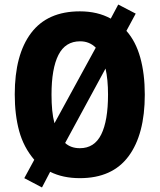

<svg xmlns="http://www.w3.org/2000/svg" viewBox="-20 -775 703 846"><path d="M618 -358Q618 -183 546.5 -86.5Q475 10 332 10Q257 10 201 -18L165 51L87 10L131 -71Q84 -126 64.5 -197.5Q45 -269 45 -359Q45 -534 117 -629.5Q189 -725 332 -725Q410 -725 468 -693L501 -755L578 -715L537 -639Q578 -593 598 -521.5Q618 -450 618 -358ZM207 -358Q207 -321 210 -289.5Q213 -258 220 -232L402 -565Q374 -593 333 -593Q268 -593 237.5 -533Q207 -473 207 -358ZM456 -358Q456 -425 445 -473L267 -145Q292 -122 332 -122Q396 -122 426 -182.5Q456 -243 456 -358Z"/></svg>

Font: Noto Sans Devanagari Condensed ExtraBold
Style: Regular
Weight: 800
Width: 3
Designer: Jelle Bosma - Monotype Design Team
Foundry: Monotype Imaging Inc.
Version: Version 2.004; ttfautohint (v1.8.4.7-5d5b)